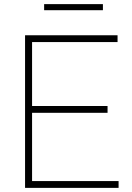

<svg xmlns="http://www.w3.org/2000/svg" viewBox="-20 -911 640 931"><path d="M101.5 0V-740H550V-707H135.5V-397H501.5V-364H135.5V-33H555V0ZM194 -861.5V-891H479V-861.5Z"/></svg>

Font: Encode Sans SemiExpanded SemiExpanded Thin
Style: Regular
Weight: 100
Width: 6
Designer: Multiple Designers
Foundry: Impallari Type
Version: Version 3.000; ttfautohint (v1.8.3) -l 8 -r 50 -G 200 -x 14 